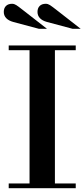

<svg xmlns="http://www.w3.org/2000/svg" viewBox="-33 -994 446 1014"><path d="M123 -15V-754H257V-15ZM13 0V-25H367V0ZM13 -729V-754H367V-729ZM350 -842 215 -878Q190 -885 177.5 -898.5Q165 -912 165 -931Q165 -951 176.5 -962.5Q188 -974 209 -974Q220 -974 231 -967Q242 -960 275 -934L393 -842ZM172 -842 37 -878Q12 -885 -0.5 -898.5Q-13 -912 -13 -931Q-13 -951 -1.5 -962.5Q10 -974 31 -974Q42 -974 53 -967Q64 -960 97 -934L215 -842Z"/></svg>

Font: Libre Bodoni
Style: Regular
Weight: 400
Designer: Pablo Impallari, Rodrigo Fuenzalida
Foundry: Impallari Type
Version: Version 2.005;gftools[0.9.23]